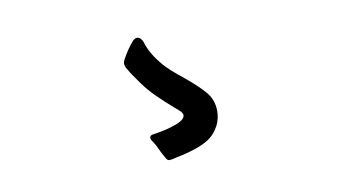

<svg xmlns="http://www.w3.org/2000/svg" viewBox="-51 -664 1102 623"><g transform="rotate(-10 500.0 -352.5)"><path d="M440 -178Q429 -203 421 -215Q414 -223 414 -230Q414 -239 430 -240Q471 -246 502 -257.5Q533 -269 533 -284Q533 -291 522 -301Q511 -311 508 -313Q479 -338 452 -365Q431 -386 413 -411Q395 -436 392 -441Q387 -448 379 -462Q372 -472 372 -482Q372 -488 376 -495Q394 -528 414 -550Q421 -557 428 -557Q440 -557 447 -539Q458 -500 495 -457Q510 -439 556 -402Q600 -366 621.5 -340Q643 -314 643 -278Q643 -236 612.5 -203.5Q582 -171 485 -152Q471 -148 463 -148Q457 -148 453 -154.5Q449 -161 440 -178Z"/></g></svg>

Font: Shippori Gochic B2 Bold
Style: Regular
Weight: 700
Designer: FONTDASU
Foundry: FONTDASU / Google Inc. / but / Adobe
Version: Version 1.130